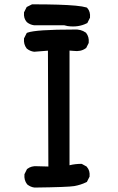

<svg xmlns="http://www.w3.org/2000/svg" viewBox="-20 -846 540 878"><path d="M137.7 11.7Q119.1 9.3 105 -2.4L104 -2.9L103.5 -3.9Q89.4 -22.5 91.8 -47.9V-49.8L92.8 -51.3L102.5 -70.8L103.5 -72.8L105.5 -74.2Q114.7 -81.1 125.7 -84Q136.7 -86.9 148.9 -85.9L201.2 -84.5L199.2 -614.3L137.7 -609.4H136.7H135.7Q117.2 -611.8 103 -623.5L102.1 -624L101.6 -625Q87.4 -643.6 89.8 -668.9V-670.9L90.8 -672.4L100.6 -691.9L102.5 -695.3L106 -696.8Q144.5 -710.9 318.8 -710.9Q334.5 -711.9 347.7 -708.5Q360.8 -705.1 371.6 -697.3L373 -696.8L374 -695.3Q388.2 -676.8 385.7 -651.4V-649.4L384.8 -647.9L375 -628.4L374 -626.5L371.6 -625Q349.6 -608.9 316.4 -613.3L297.9 -614.7V-90.3Q312 -93.8 325 -95.2Q337.9 -96.7 350.6 -96.7H353L355.5 -95.7L375 -85L376.5 -84L377.4 -82.5Q392.1 -65.9 389.6 -40V-38.1L388.7 -36.6L378.9 -17.1L377.4 -14.2L374.5 -12.7Q349.6 -0.5 319.8 4.9Q291 9.8 138.7 11.7H138.2ZM290 -726.6 273.4 -730.5H136.7H136.2H135.7Q117.2 -732.9 103 -744.6L102.5 -745.1L102.1 -745.6Q87.4 -762.2 89.8 -788.1V-790L90.8 -791.5L100.6 -811L102.1 -814L105 -815.4L124.5 -825.2L126.5 -826.2H128.9Q196.3 -826.2 244.6 -824.7Q293 -823.2 325.9 -820.1Q358.9 -816.9 375 -812L377.4 -811L379.4 -809.1Q394 -792.5 391.6 -766.6V-764.6L390.6 -763.2L380.9 -743.7L379.4 -740.7L376.5 -739.3Q338.4 -720.2 290.5 -726.6Z"/></svg>

Font: NaikaiFont
Style: Bold
Weight: 700
Version: Version 1.89